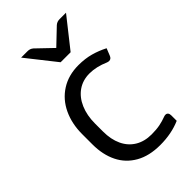

<svg xmlns="http://www.w3.org/2000/svg" viewBox="-242 -867 961 961"><g transform="rotate(-45 238.5 -387.0)"><path d="M292 14.6Q214.8 14.6 161.4 -15.9Q107.9 -46.4 81.1 -100.8Q54.2 -155.3 54.2 -227.5V-300.8Q54.2 -374 81.8 -432.6Q109.4 -491.2 161.9 -524.7Q214.4 -558.1 285.2 -558.1Q331.5 -558.1 370.4 -547.4Q409.2 -536.6 444.8 -518.1L429.7 -480.5Q423.3 -463.9 408.7 -463.9Q403.8 -463.9 396.5 -466.3Q342.8 -489.7 294.9 -489.7Q247.1 -489.7 211.4 -464.8Q175.8 -439.9 156.5 -395Q137.2 -350.1 137.2 -292.5V-235.8Q137.2 -180.2 156.5 -139.2Q175.8 -98.1 212.4 -75.9Q249 -53.7 299.3 -53.7Q333 -53.7 357.9 -58.6Q382.8 -63.5 407.2 -72.8Q412.6 -74.7 418 -74.7Q426.3 -74.7 431.2 -68.6Q436 -62.5 436 -51.8V-13.2Q372.6 14.6 292 14.6ZM232.4 -631.3H303.2L426.8 -787.6H381.8Q372.1 -787.6 364.7 -784.9Q357.4 -782.2 350.6 -776.4L267.6 -697.3L185.1 -776.4Q178.2 -782.2 170.9 -784.9Q163.6 -787.6 153.8 -787.6H108.9Z"/></g></svg>

Font: Lycee Sans
Style: Regular
Weight: 400
Designer: Justin Alvin
Foundry: Alkove Design
Version: Version 1.030